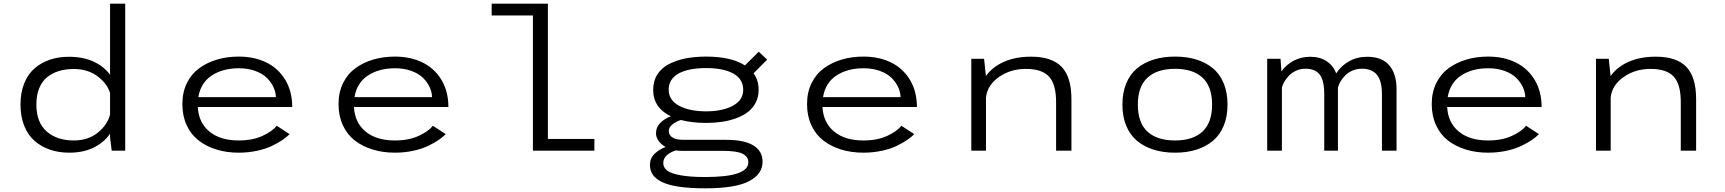

<svg xmlns="http://www.w3.org/2000/svg" viewBox="-20 -820 9390 1045"><path d="M355 -511Q432 -511 489 -484.8Q546 -458.5 579 -413V-800H661.5V0H588L579 -71V-92Q546 -44.5 489.8 -16.8Q433.5 11 357 11Q300.5 11 253 -5Q205.5 -21 169 -52.5Q132.5 -84 112 -134.8Q91.5 -185.5 91.5 -251Q91.5 -316.5 112 -367Q132.5 -417.5 168.8 -448.5Q205 -479.5 252 -495.2Q299 -511 355 -511ZM178 -251Q178 -154 233.8 -104.8Q289.5 -55.5 382 -55.5Q459 -55.5 512 -97.8Q565 -140 579 -197V-313.5Q563.5 -365.5 510.5 -405Q457.5 -444.5 381.5 -444.5Q336.5 -444.5 300 -433.2Q263.5 -422 235.8 -399.2Q208 -376.5 193 -338.8Q178 -301 178 -251Z M1556 -90Q1541 -74.5 1518.5 -59Q1496 -43.5 1462 -26.8Q1428 -10 1380 0.5Q1332 11 1279 11Q1214 11 1158.5 -6Q1103 -23 1061.2 -55.2Q1019.5 -87.5 996 -138.5Q972.5 -189.5 972.5 -253.5Q972.5 -317.5 997.2 -367.8Q1022 -418 1064.8 -449Q1107.5 -480 1162 -496Q1216.5 -512 1279.5 -512Q1364.5 -512 1430 -479.8Q1495.5 -447.5 1533 -384.8Q1570.5 -322 1570.5 -237.5H1056.5Q1061 -152.5 1119.8 -104Q1178.5 -55.5 1279 -55.5Q1355.5 -55.5 1409.5 -80.8Q1463.5 -106 1486 -135.5ZM1280.5 -448.5Q1192.5 -448.5 1132.5 -409Q1072.5 -369.5 1059.5 -291.5H1481.5Q1481 -319 1468.2 -346.2Q1455.5 -373.5 1431.8 -396.8Q1408 -420 1368.5 -434.2Q1329 -448.5 1280.5 -448.5Z M2406 -90Q2391 -74.5 2368.5 -59Q2346 -43.5 2312 -26.8Q2278 -10 2230 0.5Q2182 11 2129 11Q2064 11 2008.5 -6Q1953 -23 1911.2 -55.2Q1869.5 -87.5 1846 -138.5Q1822.5 -189.5 1822.5 -253.5Q1822.5 -317.5 1847.2 -367.8Q1872 -418 1914.8 -449Q1957.5 -480 2012 -496Q2066.5 -512 2129.5 -512Q2214.5 -512 2280 -479.8Q2345.5 -447.5 2383 -384.8Q2420.5 -322 2420.5 -237.5H1906.5Q1911 -152.5 1969.8 -104Q2028.5 -55.5 2129 -55.5Q2205.5 -55.5 2259.5 -80.8Q2313.5 -106 2336 -135.5ZM2130.5 -448.5Q2042.5 -448.5 1982.5 -409Q1922.5 -369.5 1909.5 -291.5H2331.5Q2331 -319 2318.2 -346.2Q2305.5 -373.5 2281.8 -396.8Q2258 -420 2218.5 -434.2Q2179 -448.5 2130.5 -448.5Z M2962 -64H3215V0H2880.5V-736H2656V-800H2962Z M3823 -151Q3746 -151 3685.5 -167Q3656.5 -157 3638.2 -141.5Q3620 -126 3620 -107.5Q3620 -84 3640.5 -71.5Q3661 -59 3698 -59H3932Q4032 -59 4081.2 -28Q4130.5 3 4130.5 60.5Q4130.5 127.5 4056.8 166.2Q3983 205 3818.5 205Q3734 205 3674.5 196Q3615 187 3581.2 169.8Q3547.5 152.5 3532.5 130Q3517.5 107.5 3517.5 77Q3517.5 41.5 3542.5 17.2Q3567.5 -7 3603 -20Q3578.5 -33.5 3564.5 -53Q3550.5 -72.5 3550.5 -95.5Q3550.5 -127.5 3573.5 -150.8Q3596.5 -174 3631.5 -187Q3535 -233.5 3535 -331Q3535 -378.5 3557.5 -414.2Q3580 -450 3620.5 -471Q3661 -492 3711.5 -502Q3762 -512 3823 -512Q3959.5 -512 4034.5 -464L4109.5 -538.5L4155.5 -495.5L4081.5 -421Q4109 -383.5 4109 -331Q4109 -292.5 4093.2 -261.8Q4077.5 -231 4050.8 -210.5Q4024 -190 3987 -176.5Q3950 -163 3909.2 -157Q3868.5 -151 3823 -151ZM3823 -214Q3911.5 -214 3968.2 -244.2Q4025 -274.5 4025 -331.5Q4025 -390 3971.2 -419.8Q3917.5 -449.5 3823 -449.5Q3727 -449.5 3673.2 -419.8Q3619.5 -390 3619.5 -331.5Q3619.5 -274.5 3676.5 -244.2Q3733.5 -214 3823 -214ZM3590 68Q3590 91.5 3610.5 107.8Q3631 124 3683 133.8Q3735 143.5 3818.5 143.5Q4053 143.5 4053 63.5Q4053 32.5 4021.8 16.8Q3990.5 1 3912 1H3689.5Q3674.5 1 3658 -1.5Q3628.5 8 3609.2 25.2Q3590 42.5 3590 68Z M4956 -90Q4941 -74.5 4918.5 -59Q4896 -43.5 4862 -26.8Q4828 -10 4780 0.5Q4732 11 4679 11Q4614 11 4558.5 -6Q4503 -23 4461.2 -55.2Q4419.5 -87.5 4396 -138.5Q4372.5 -189.5 4372.5 -253.5Q4372.5 -317.5 4397.2 -367.8Q4422 -418 4464.8 -449Q4507.5 -480 4562 -496Q4616.5 -512 4679.5 -512Q4764.5 -512 4830 -479.8Q4895.5 -447.5 4933 -384.8Q4970.5 -322 4970.5 -237.5H4456.5Q4461 -152.5 4519.8 -104Q4578.5 -55.5 4679 -55.5Q4755.5 -55.5 4809.5 -80.8Q4863.5 -106 4886 -135.5ZM4680.5 -448.5Q4592.5 -448.5 4532.5 -409Q4472.5 -369.5 4459.5 -291.5H4881.5Q4881 -319 4868.2 -346.2Q4855.5 -373.5 4831.8 -396.8Q4808 -420 4768.5 -434.2Q4729 -448.5 4680.5 -448.5Z M5266.5 0V-500H5336L5346 -406Q5381 -455.5 5444 -483.5Q5507 -511.5 5592 -511.5Q5705 -511.5 5758.2 -456Q5811.5 -400.5 5811.5 -280.5V0H5728V-265Q5728 -361 5689.5 -403Q5651 -445 5563.5 -445Q5480.5 -445 5417.5 -401.2Q5354.5 -357.5 5346.5 -290.5V0Z M6491.2 -5.2Q6439.5 11 6375.5 11Q6311.5 11 6259.5 -5.2Q6207.5 -21.5 6169 -53.2Q6130.5 -85 6109.8 -135.2Q6089 -185.5 6089 -251Q6089 -316.5 6110 -366.8Q6131 -417 6169.2 -448.5Q6207.5 -480 6259.5 -496Q6311.5 -512 6375.5 -512Q6439.5 -512 6491.2 -496Q6543 -480 6581.2 -448.5Q6619.5 -417 6640.2 -366.8Q6661 -316.5 6661 -251Q6661 -185.5 6640.2 -135.2Q6619.5 -85 6581.2 -53.2Q6543 -21.5 6491.2 -5.2ZM6375.5 -55.5Q6473 -55.5 6525 -104Q6577 -152.5 6577 -251Q6577 -349 6525 -397.2Q6473 -445.5 6375.5 -445.5Q6278 -445.5 6225.5 -397.2Q6173 -349 6173 -251Q6173 -152 6225.2 -103.8Q6277.5 -55.5 6375.5 -55.5Z M6877 0V-500H6949.5L6954.5 -431Q6980 -468 7021 -489.5Q7062 -511 7111.5 -511Q7164 -511 7200.5 -486.8Q7237 -462.5 7252.5 -420.5Q7278.5 -461.5 7322.2 -486.2Q7366 -511 7421.5 -511Q7501 -511 7541 -464.8Q7581 -418.5 7581 -334.5V0H7501.5V-306.5Q7501.5 -380 7474.2 -413Q7447 -446 7392 -446Q7365 -446 7341.2 -435.8Q7317.5 -425.5 7301.8 -409.5Q7286 -393.5 7276 -376.5Q7266 -359.5 7262 -343.5V0H7187.5V-307Q7187.5 -381.5 7163 -413.8Q7138.5 -446 7085.5 -446Q7058.5 -446 7035 -435.5Q7011.5 -425 6996 -408.8Q6980.5 -392.5 6970.8 -376Q6961 -359.5 6957 -344V0Z M8356 -90Q8341 -74.5 8318.5 -59Q8296 -43.5 8262 -26.8Q8228 -10 8180 0.5Q8132 11 8079 11Q8014 11 7958.5 -6Q7903 -23 7861.2 -55.2Q7819.5 -87.5 7796 -138.5Q7772.5 -189.5 7772.5 -253.5Q7772.5 -317.5 7797.2 -367.8Q7822 -418 7864.8 -449Q7907.5 -480 7962 -496Q8016.5 -512 8079.5 -512Q8164.5 -512 8230 -479.8Q8295.5 -447.5 8333 -384.8Q8370.5 -322 8370.5 -237.5H7856.5Q7861 -152.5 7919.8 -104Q7978.5 -55.5 8079 -55.5Q8155.5 -55.5 8209.5 -80.8Q8263.5 -106 8286 -135.5ZM8080.5 -448.5Q7992.5 -448.5 7932.5 -409Q7872.5 -369.5 7859.5 -291.5H8281.5Q8281 -319 8268.2 -346.2Q8255.5 -373.5 8231.8 -396.8Q8208 -420 8168.5 -434.2Q8129 -448.5 8080.5 -448.5Z M8666.5 0V-500H8736L8746 -406Q8781 -455.5 8844 -483.5Q8907 -511.5 8992 -511.5Q9105 -511.5 9158.2 -456Q9211.5 -400.5 9211.5 -280.5V0H9128V-265Q9128 -361 9089.5 -403Q9051 -445 8963.5 -445Q8880.5 -445 8817.5 -401.2Q8754.5 -357.5 8746.5 -290.5V0Z"/></svg>

Font: League Mono Wide Light
Style: Regular
Weight: 300
Width: 8
Designer: Tyler Finck
Foundry: The League of Moveable Type / Tyler Finck
Version: Version 2.210